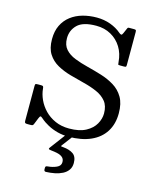

<svg xmlns="http://www.w3.org/2000/svg" viewBox="-146 -854 964 1215"><g transform="rotate(15 336.0 -246.5)"><path d="M539.5 -523.5Q540.5 -511 541.5 -508Q542.5 -505 556 -505H578Q587.5 -505 591.2 -506.8Q595 -508.5 595 -518V-733.5Q595 -743.5 592.8 -746.8Q590.5 -750 581 -750H549Q543 -750 541.2 -749Q539.5 -748 537.5 -744L522 -708.5Q516.5 -695 510.5 -695.5Q504.5 -696 496 -703.5Q466 -729.5 424.2 -744.8Q382.5 -760 335 -760Q286 -760 242.5 -747.8Q199 -735.5 165.8 -710Q132.5 -684.5 113.8 -646Q95 -607.5 95 -555Q95 -495 118.8 -458Q142.5 -421 181.8 -399.2Q221 -377.5 268 -364.2Q315 -351 362 -339.2Q409 -327.5 448.2 -310.2Q487.5 -293 511.2 -263.8Q535 -234.5 535 -185Q535 -150.5 515.8 -116Q496.5 -81.5 454.8 -58.8Q413 -36 345 -36Q294 -36 253.8 -54Q213.5 -72 185 -101.5Q156.5 -131 140.2 -166.8Q124 -202.5 121 -238Q120.5 -246.5 117.8 -250.8Q115 -255 105 -255H84Q73.5 -255 69.2 -253.2Q65 -251.5 65 -241V-12Q65 -1 68.8 2Q72.5 5 84 5H99.5Q114 5 117.8 3Q121.5 1 125.5 -9L141 -47.5Q147 -62.5 151.5 -63.5Q156 -64.5 167 -54.5Q189.5 -34.5 219 -18.8Q248.5 -3 283 6Q317.5 15 355 15Q440.5 15 501 -12Q561.5 -39 593.2 -89.5Q625 -140 625 -210Q625 -274.5 601.2 -314.8Q577.5 -355 538.2 -379Q499 -403 452 -417.5Q405 -432 358 -443.8Q311 -455.5 271.8 -471Q232.5 -486.5 208.8 -513.2Q185 -540 185 -585Q185 -637 221.5 -673Q258 -709 345 -709Q399 -709 441.5 -685.2Q484 -661.5 509.8 -619.8Q535.5 -578 539.5 -523.5ZM262.5 252.5Q262.5 267.5 275 267Q304.5 266 332.2 260.5Q360 255 382.5 243.5Q405 232 418.2 213.2Q431.5 194.5 431.5 167.5Q431.5 125.5 406.5 108.2Q381.5 91 340.5 87.5Q327 86.5 325.8 85.2Q324.5 84 331 75.5L375.5 16.5Q379.5 11 381.2 8.8Q383 6.5 371.5 6.5H346Q340 6.5 338.5 7.2Q337 8 334.5 11.5L259 112.5Q254 119 256 122.2Q258 125.5 272.5 127Q295 129 315.2 133.8Q335.5 138.5 348 149.5Q360.5 160.5 360.5 180.5Q360.5 205 334.5 216.5Q308.5 228 278 230.5Q270.5 231 266.5 233.2Q262.5 235.5 262.5 244Z"/></g></svg>

Font: Besley
Style: Regular
Weight: 400
Designer: Owen Earl
Foundry: indestructible type*
Version: Version 4.000